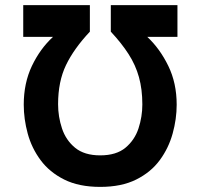

<svg xmlns="http://www.w3.org/2000/svg" viewBox="-20 -720 786 752"><path d="M372.5 12Q289 12 231.5 -16.8Q174 -45.5 139 -92.8Q104 -140 88.5 -197Q73 -254 73 -310Q73 -394.5 105 -461.8Q137 -529 187.5 -575.5H71V-700H332V-596Q269.5 -529.5 238.5 -465Q207.5 -400.5 207.5 -312Q207.5 -263 222.8 -217Q238 -171 274.2 -141.2Q310.5 -111.5 372.5 -111.5Q435.5 -111.5 471.5 -141.5Q507.5 -171.5 522.5 -217.2Q537.5 -263 537.5 -311Q537.5 -370.5 524.2 -418Q511 -465.5 483.5 -508.2Q456 -551 414 -596V-700H675V-575.5H557Q606.5 -529 639.2 -461.8Q672 -394.5 672 -310Q672 -254 656.2 -197Q640.5 -140 605.8 -92.8Q571 -45.5 513.5 -16.8Q456 12 372.5 12Z"/></svg>

Font: Overpass
Style: Bold
Weight: 700
Designer: Delve Withrington, Dave Bailey, Thomas Jockin
Foundry: Delve Fonts LLC
Version: Version 4.000; ttfautohint (v1.8.3)